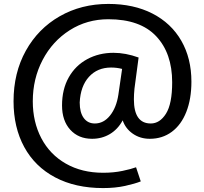

<svg xmlns="http://www.w3.org/2000/svg" viewBox="-20 -734 1041 978"><path d="M505 224Q364 224 261 169.5Q158 115 103.5 15Q49 -85 49 -218Q49 -363 111.5 -475.5Q174 -588 284 -651Q394 -714 532 -714Q661 -714 756.5 -665Q852 -616 903.5 -526.5Q955 -437 955 -318Q955 -230 929 -164Q903 -98 855 -62.5Q807 -27 743 -27Q694 -27 656.5 -53Q619 -79 605 -121Q580 -75 539.5 -51Q499 -27 449 -27Q380 -27 338 -73Q296 -119 296 -197Q296 -279 330 -339.5Q364 -400 424 -432.5Q484 -465 558 -465Q620 -465 686 -441L665 -283Q662 -253 662 -228Q662 -105 748 -105Q794 -105 825.5 -155Q857 -205 857 -315Q857 -463 775.5 -549.5Q694 -636 532 -636Q423 -636 335 -580Q247 -524 197 -428.5Q147 -333 147 -218Q147 -113 190.5 -30Q234 53 315.5 99.5Q397 146 505 146Q559 146 604 136.5Q649 127 673 118L697 190Q667 202 617 213Q567 224 505 224ZM463 -105Q508 -105 540.5 -145.5Q573 -186 583 -252L602 -383Q575 -390 546 -390Q476 -390 433 -342.5Q390 -295 386 -212Q386 -161 406.5 -133Q427 -105 463 -105Z"/></svg>

Font: Telex
Style: Regular
Weight: 400
Designer: Andres Torresi
Foundry: Andres Torresi
Version: Version 1.100